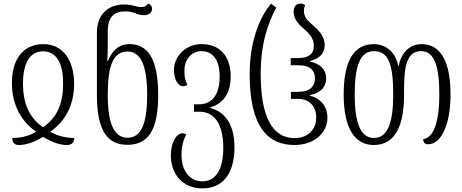

<svg xmlns="http://www.w3.org/2000/svg" viewBox="-20 -791 2556 1062"><path d="M84 11C123 11 170 -4 218 -34C267 -4 311 11 351 11C383 11 390 -9 391 -28C342 -28 300 -39 258 -62C339 -119 390 -206 390 -328C390 -456 329 -547 220 -547C104 -547 44 -457 46 -328C47 -206 100 -119 180 -62C138 -38 96 -28 48 -28C48 -4 58 11 84 11ZM218 -87C140 -141 108 -220 107 -328C107 -428 137 -507 218 -507C300 -507 330 -428 329 -328C329 -217 296 -141 218 -87Z M685 10C798 10 855 -68 855 -267C855 -469 795 -547 697 -547C635 -547 600 -509 577 -454H573C576 -485 576 -520 576 -549V-618C576 -700 615 -728 670 -728C696 -728 712 -724 728 -718C744 -711 757 -707 776 -707C802 -707 821 -720 821 -742C821 -760 809 -768 799 -771C791 -759 780 -752 763 -752C749 -752 735 -755 719 -759C705 -764 687 -766 666 -766C582 -766 516 -715 516 -610V-266C516 -68 574 10 685 10ZM685 -29C611 -29 576 -109 576 -266C576 -421 603 -506 686 -506C757 -506 794 -432 794 -266C794 -102 759 -29 685 -29Z M1100 251C1209 251 1277 173 1277 24C1277 -115 1214 -177 1141 -194V-196C1214 -217 1256 -274 1256 -368C1256 -488 1189 -547 1096 -547C999 -547 942 -472 942 -404C942 -345 970 -314 991 -314C1000 -314 1008 -316 1016 -321C1002 -352 1000 -373 1000 -402C1000 -455 1033 -508 1095 -508C1156 -508 1195 -461 1195 -368C1195 -262 1149 -214 1081 -214H1053V-173H1084C1164 -173 1215 -108 1215 27C1215 149 1172 212 1099 212C1026 212 984 149 984 67C984 17 995 -21 1011 -47C1005 -51 998 -54 989 -54C957 -54 925 -4 925 67C925 173 990 251 1100 251Z M1609 11C1717 11 1791 -55 1791 -140C1791 -207 1749 -248 1694 -262V-265C1749 -275 1784 -307 1784 -357C1784 -408 1749 -440 1694 -450V-453C1745 -468 1776 -491 1776 -543C1776 -595 1735 -631 1703 -658C1677 -680 1661 -701 1661 -731C1661 -741 1662 -751 1668 -761C1662 -767 1655 -771 1642 -771C1614 -771 1604 -749 1604 -726C1604 -687 1630 -658 1657 -635C1687 -609 1716 -582 1716 -537C1716 -495 1691 -470 1630 -470H1588V-430H1631C1693 -430 1722 -404 1722 -357C1722 -312 1693 -283 1628 -283H1589V-244H1628C1694 -244 1729 -200 1729 -141C1729 -71 1680 -27 1609 -27C1485 -27 1422 -148 1422 -381C1422 -557 1465 -667 1508 -749L1479 -771C1426 -707 1361 -580 1361 -381C1361 -86 1463 11 1609 11Z M2047 11C2155 11 2215 -76 2215 -268V-306C2215 -440 2238 -508 2309 -508C2381 -508 2410 -429 2410 -269C2410 -130 2384 -31 2321 -21C2321 -4 2329 7 2348 7C2419 7 2472 -98 2472 -269C2472 -459 2412 -547 2312 -547C2258 -547 2202 -514 2185 -425H2183C2167 -513 2103 -547 2048 -547C1937 -547 1881 -454 1881 -268C1881 -77 1945 11 2047 11ZM2048 -28C1975 -28 1942 -110 1942 -268C1942 -427 1972 -508 2048 -508C2127 -508 2155 -441 2155 -268C2155 -111 2124 -28 2048 -28Z"/></svg>

Font: Noto Serif Georgian ExtraCondensed Light
Style: Regular
Weight: 300
Width: 2
Designer: Monotype Design Team, Akaki Razmadze
Foundry: Google LLC
Version: Version 2.003